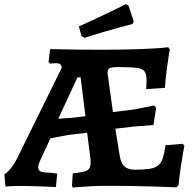

<svg xmlns="http://www.w3.org/2000/svg" viewBox="-25 -876 912 905"><path d="M318.1 -59Q369.5 -64 385.8 -72.8Q402.1 -81.6 402.1 -106.4Q402.1 -119.3 400.7 -131.3Q399.3 -143.3 397.8 -157.1L385.6 -250.3L297.5 -240L212.8 -224.2L166.6 -124.5Q160.3 -110.7 157.7 -102Q155.1 -93.3 155.1 -87.5Q155.1 -72.8 167.2 -67.4Q179.4 -62.1 210.1 -62.1L244.5 -57.6L238.6 5.6Q238.2 5.6 220.7 4.9Q203.3 4.1 177.2 3Q151.1 2 123.2 1.2Q95.3 0.5 74 0.5Q58.5 0.5 41.4 1Q24.3 1.5 12.4 2.3Q0.6 3.1 0.6 3.1L-4.6 -55.4Q4 -57.6 21.5 -77.1Q39.1 -96.7 55.7 -129.6L266.2 -556.8Q264.2 -569 258.2 -573.6Q252.2 -578.2 240.7 -578.2Q232.2 -578.2 221.3 -577.2Q210.3 -576.2 210.3 -576.2L203.8 -584.7L211.7 -644.5Q211.7 -644.5 230.4 -644.3Q249.2 -644.1 282.1 -643.3Q315.1 -642.5 357.8 -642Q400.6 -641.5 448.7 -641.5Q505.9 -641.5 556 -642.5Q606.1 -643.4 646.9 -644.9Q687.8 -646.4 718.7 -648.7Q749.6 -651 767.9 -653.5L775.5 -643Q775.5 -643 771 -617.1Q766.5 -591.2 761 -549.9Q755.5 -508.6 752.5 -462.1L663.9 -455.9Q663.9 -455.9 664.9 -471Q665.9 -486.2 665.9 -496.2Q665.9 -524.6 657.3 -538.1Q648.7 -551.5 621.1 -555.7Q593.5 -559.9 535.5 -559.9Q501.2 -559.9 491.7 -554.9Q482.3 -549.9 481.7 -532.1L507.3 -347.8L605 -359.7L701.1 -378.6L710.9 -368.2L698.4 -286.8L607.9 -279.7L518.7 -269.4L539 -143.7Q544.6 -107.5 561.3 -91.8Q578.1 -76.1 610 -76.1Q652.7 -76.1 679.1 -80.1Q705.6 -84.1 720.2 -95.9Q734.7 -107.7 742.3 -130.6Q749.9 -153.5 755 -191.4L836.9 -198.2L844 -188.6Q844 -188.6 839 -162.1Q834 -135.6 827.8 -93.8Q821.5 -51.9 816.5 -3.5L807 7Q807 7 779.6 6Q752.1 5 707.8 3.5Q663.5 2 612.6 1Q561.6 0 514.6 0H477Q437.2 0 400.7 2Q364.2 4.1 341.4 6.1Q318.6 8.2 318.6 8.2L314.3 0.3ZM315.2 -320.9 377.8 -328.2 355 -511.5H340.2L249.7 -316.3ZM372.3 -697.6 359.3 -706.2 346.6 -751.4Q386.5 -768.9 426.1 -787.5Q465.6 -806.1 497.6 -821.7Q529.5 -837.2 548.8 -846.8Q568.1 -856.3 568.1 -856.3L580.3 -850.8L605.3 -775.7L599.9 -763Q599.9 -763 580.7 -757.9Q561.4 -752.8 528.8 -744Q496.1 -735.1 455.5 -723.2Q414.9 -711.2 372.3 -697.6Z"/></svg>

Font: Alegreya
Style: Regular
Weight: 400
Designer: Juan Pablo del Peral
Foundry: Huerta Tipografica
Version: Version 2.009